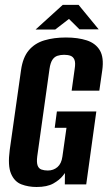

<svg xmlns="http://www.w3.org/2000/svg" viewBox="-20 -751 439 782"><path d="M128.9 10.6Q95.6 10.6 67.3 -0.1Q39 -10.8 25 -43.5Q11 -76.3 19.7 -140.8L65.6 -464.9Q72.9 -517.5 97.5 -546.3Q122 -575.2 160.8 -586.7Q199.6 -598.3 248.5 -598.3Q297.4 -598.3 333.3 -586.6Q369.3 -574.9 386.6 -546Q403.8 -517.1 396.5 -464.9L384.5 -381.6H271.8L284.2 -470.8Q288.1 -495.2 283.3 -507.4Q278.4 -519.6 267.5 -523.7Q256.7 -527.8 241.1 -527.8Q226.2 -527.8 213.8 -523.7Q201.5 -519.6 193.4 -507.4Q185.3 -495.2 181.7 -470.8L131.6 -113.5Q128.7 -89.8 133.1 -77.2Q137.5 -64.6 148.8 -60.5Q160.2 -56.5 174.8 -56.5Q197.5 -56.5 213.9 -70.4Q230.3 -84.4 234.2 -113.5L250.8 -230.6H202.9L211.7 -297H372.3L331.2 0H244L244.5 -46.3Q242.2 -43.4 240 -40.4Q237.8 -37.4 235.9 -35.1Q222.7 -18.2 197.4 -3.8Q172 10.6 128.9 10.6ZM124.9 -630.7 235.5 -731.1H300.1L382 -631.4H303.7L260.9 -673.9L204.9 -630.7Z"/></svg>

Font: Alumni Sans SC Thin
Style: Italic
Weight: 100
Italic angle: -8°
Designer: Robert E. Leuschke
Foundry: Robert E. Leuschke
Version: Version 1.016